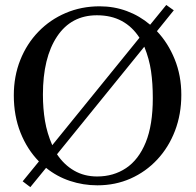

<svg xmlns="http://www.w3.org/2000/svg" viewBox="-20 -730 791 773"><path d="M102.1 23.4 71.3 0 136.7 -80.1Q89.4 -128.4 62.5 -196Q35.6 -263.7 35.6 -346.2Q35.6 -423.3 61.8 -488.8Q87.9 -554.2 134.8 -602.5Q181.6 -650.9 244.6 -677.7Q307.6 -704.6 381.3 -704.6Q439 -704.6 490.5 -685.5Q542 -666.5 584.5 -630.4L649.4 -710L679.7 -688.5L611.8 -604.5Q656.7 -557.1 683.3 -491.5Q710 -425.8 710 -348.1Q710 -270 684.6 -203.6Q659.2 -137.2 613.3 -87.9Q567.4 -38.6 505.9 -11.2Q444.3 16.1 372.1 16.1Q314.9 16.1 262 -1.5Q209 -19 165.5 -54.2ZM371.1 -19.5Q437 -19.5 487.5 -53.2Q538.1 -86.9 566.7 -156.7Q595.2 -226.6 595.2 -335Q595.2 -394.5 588.1 -443.4Q581.1 -492.2 561 -542L209.5 -108.9Q237.8 -66.4 278.6 -43Q319.3 -19.5 371.1 -19.5ZM190.4 -145.5 541.5 -578.1Q512.7 -622.6 470.2 -645.5Q427.7 -668.5 370.1 -668.5Q266.6 -668.5 209.7 -583Q152.8 -497.6 152.8 -349.1Q152.8 -293 161.1 -243.4Q169.4 -193.8 190.4 -145.5Z"/></svg>

Font: Nuosu SIL
Style: Regular
Weight: 400
Designer: Peter Constable, Alex Kotlar, Peter Martin
Foundry: SIL International
Version: Version 2.300